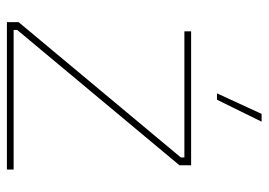

<svg xmlns="http://www.w3.org/2000/svg" viewBox="-128 -630 759 542"><g transform="rotate(90 251.0 -359.5)"><path d="M262 -593 324 -719H302L244 -593ZM43 0H459V-19H65V-29L447 -487V-520H69V-501H425V-491L43 -33Z"/></g></svg>

Font: Fixel Display Thin
Style: Regular
Weight: 100
Designer: AlfaBravo + MacPaw
Foundry: Kyrylo Tkachov, Marchela Mozhyna, Serhii Makarenko, Maria Weinstein, Zakhar Kryvoshyya
Version: Version 1.211